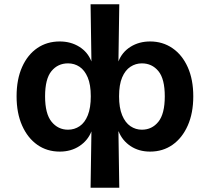

<svg xmlns="http://www.w3.org/2000/svg" viewBox="-20 -703 987 903"><path d="M406 180 410 -85Q393 -42 353.5 -16Q314 10 261 10Q201 10 155.5 -22Q110 -54 84 -112.5Q58 -171 58 -250Q58 -330 84 -388Q110 -446 155.5 -477Q201 -508 261 -508Q313 -508 353 -483Q393 -458 410 -414L406 -683H541L537 -414Q554 -458 594 -483Q634 -508 686 -508Q745 -508 791 -476.5Q837 -445 863 -387Q889 -329 889 -250Q889 -171 863 -112.5Q837 -54 791.5 -22Q746 10 686 10Q633 10 594 -16Q555 -42 538 -85H537L541 180ZM300 -93Q330 -93 354.5 -109.5Q379 -126 393 -161Q407 -196 407 -250Q407 -305 392.5 -339Q378 -373 354 -389Q330 -405 300 -405Q252 -405 222 -368.5Q192 -332 192 -250Q192 -168 222.5 -130.5Q253 -93 300 -93ZM647 -93Q695 -93 725 -130.5Q755 -168 755 -250Q755 -332 725 -368.5Q695 -405 647 -405Q618 -405 593.5 -389Q569 -373 554.5 -339Q540 -305 540 -250Q540 -196 554.5 -161Q569 -126 593.5 -109.5Q618 -93 647 -93Z"/></svg>

Font: Nunito Sans 8pt
Style: Bold
Weight: 700
Version: Version 3.101;gftools[0.9.27]